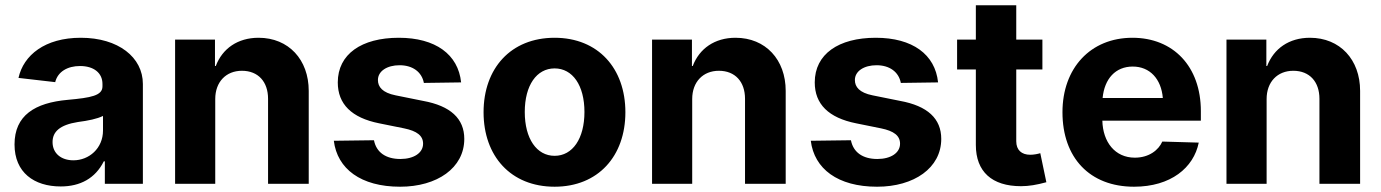

<svg xmlns="http://www.w3.org/2000/svg" viewBox="-20 -696 5230 727"><path d="M210 10C284 10 341 -21 373 -85H377V0H521V-378C521 -479 428 -553 286 -553C150 -553 69 -487 50 -401L189 -385C199 -425 236 -446 283 -446C335 -446 368 -420 368 -378V-369C368 -334 325 -326 237 -318C112 -307 35 -259 35 -149C35 -43 109 10 210 10ZM179 -158C179 -197 206 -223 275 -234C314 -239 348 -246 370 -257V-202C370 -134 317 -89 258 -89C212 -89 179 -115 179 -158Z M795 -321C795 -386 836 -428 896 -428C958 -428 995 -386 995 -322V0H1149V-352C1149 -470 1073 -553 959 -553C880 -553 822 -512 797 -446H794V-546H643V0H795Z M1585 -382 1726 -384C1715 -490 1629 -553 1490 -553C1349 -553 1259 -491 1259 -384C1259 -302 1311 -250 1416 -229L1510 -210C1559 -200 1582 -182 1582 -152C1582 -117 1547 -94 1496 -94C1441 -94 1405 -119 1396 -165L1244 -163C1257 -57 1346 11 1495 11C1635 11 1738 -60 1738 -170C1738 -247 1686 -295 1582 -314L1478 -335C1428 -345 1411 -367 1411 -393C1411 -427 1446 -449 1493 -449C1542 -449 1577 -424 1585 -382Z M2080 11C2245 11 2348 -105 2348 -271C2348 -437 2245 -553 2080 -553C1914 -553 1811 -437 1811 -271C1811 -105 1914 11 2080 11ZM1967 -272C1967 -373 2012 -437 2080 -437C2148 -437 2193 -373 2193 -272C2193 -171 2148 -106 2080 -106C2012 -106 1967 -171 1967 -272Z M2601 -321C2601 -386 2642 -428 2702 -428C2764 -428 2801 -386 2801 -322V0H2955V-352C2955 -470 2879 -553 2765 -553C2686 -553 2628 -512 2603 -446H2600V-546H2449V0H2601Z M3391 -382 3532 -384C3521 -490 3435 -553 3296 -553C3155 -553 3065 -491 3065 -384C3065 -302 3117 -250 3222 -229L3316 -210C3365 -200 3388 -182 3388 -152C3388 -117 3353 -94 3302 -94C3247 -94 3211 -119 3202 -165L3050 -163C3063 -57 3152 11 3301 11C3441 11 3544 -60 3544 -170C3544 -247 3492 -295 3388 -314L3284 -335C3234 -345 3217 -367 3217 -393C3217 -427 3252 -449 3299 -449C3348 -449 3383 -424 3391 -382Z M3675 -676V-546H3604V-433H3675V-147C3675 -46 3736 9 3846 9C3876 9 3905 4 3942 -6L3919 -116C3910 -113 3894 -110 3881 -110C3848 -110 3828 -128 3828 -161V-433H3927V-546H3828V-676Z M4274 11C4413 11 4500 -61 4519 -156L4381 -160C4367 -128 4331 -99 4277 -99C4202 -99 4156 -158 4154 -239H4527V-275C4527 -445 4422 -553 4268 -553C4109 -553 4003 -438 4003 -271C4003 -99 4106 11 4274 11ZM4155 -325C4162 -398 4204 -444 4269 -444C4334 -444 4377 -397 4383 -325Z M4776 -321C4776 -386 4817 -428 4877 -428C4939 -428 4976 -386 4976 -322V0H5130V-352C5130 -470 5054 -553 4940 -553C4861 -553 4803 -512 4778 -446H4775V-546H4624V0H4776Z"/></svg>

Font: Wafeq
Style: Bold
Weight: 700
Designer: Rasmus Andersson & Azza Alameddine
Foundry: Google & TypeTogether
Version: Version 3.000;FEAKit 1.0